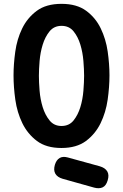

<svg xmlns="http://www.w3.org/2000/svg" viewBox="-20 -760 640 999"><path d="M300 -104.5Q339.6 -104.5 362.7 -133.2Q385.7 -162 398.1 -202.6Q410.4 -243.2 414 -288.1Q417.6 -333 417.6 -365.6Q417.6 -397.8 414 -442.5Q410.4 -487.1 398.1 -527.9Q385.7 -568.7 362.7 -597.1Q339.6 -625.5 300.4 -625.5Q261.1 -625.5 237.8 -596.8Q214.5 -568 202.1 -527.4Q189.6 -486.8 186 -442.2Q182.4 -397.5 182.4 -365.3Q182.4 -332.5 186 -287.8Q189.6 -243.2 202.1 -202.6Q214.6 -162 238 -133.2Q261.3 -104.5 300 -104.5ZM299.6 10Q220.8 10 172.2 -26.5Q123.6 -63 96.3 -119Q69.1 -175 59.7 -241.2Q50.4 -307.4 50.4 -367.5Q50.4 -425.7 59.4 -490.9Q68.3 -556 95.2 -611.5Q122.1 -667 171.1 -703.5Q220.1 -740 300.1 -740Q379.2 -740 428.2 -704Q477.2 -668 504 -612.5Q530.9 -557 540.3 -492Q549.6 -427 549.6 -368Q549.6 -308 540.2 -241.5Q530.7 -175 503.4 -119Q476.1 -63 427.3 -26.5Q378.5 10 299.6 10ZM305.6 170.1Q278.4 162 267.9 143.8Q257.4 125.6 265.5 97.6Q273.3 72.2 290.1 62.2Q306.8 52.2 332.8 59.3L499.5 105.3Q527.1 113.4 538.1 131.7Q549 150.1 540.2 178.5Q532.1 206.5 513.8 214.9Q495.5 223.2 469.5 216.1Z"/></svg>

Font: Maple Mono
Style: Regular
Weight: 400
Monospace: yes
Designer: subframe7536
Version: Version 7.300